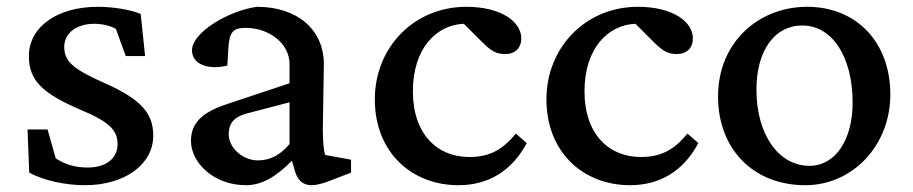

<svg xmlns="http://www.w3.org/2000/svg" viewBox="-20 -536 2686 565"><path d="M230 9C347 9 431 -52 431 -137C431 -203 394 -244 291 -290C199 -331 169 -353 169 -398C169 -438 204 -466 258 -466C282 -466 305 -460 321 -451L350 -371H407L394 -495C363 -508 312 -516 268 -516C147 -516 65 -456 65 -371C65 -299 105 -261 217 -213C303 -177 326 -152 326 -112C326 -69 291 -43 238 -43C203 -43 173 -51 144 -70L120 -155H61L66 -28C108 -5 172 9 230 9Z M704 9C749 9 792 -15 839 -63L848 -32C856 -5 872 9 897 9C911 9 931 4 953 -5L1013 -28V-66L937 -80C932 -94 930 -125 930 -156L933 -349C932 -450 854 -516 736 -516C654 -505 545 -441 545 -388C545 -348 590 -329 649 -343L652 -394C655 -441 665 -454 703 -454C773 -454 832 -407 832 -348V-291L652 -231C574 -206 542 -174 542 -121C542 -58 608 9 704 9ZM653 -141C653 -172 668 -192 706 -202L832 -235V-112C804 -79 774 -64 739 -64C693 -64 653 -102 653 -141Z M1329 9C1416 9 1486 -32 1530 -115L1498 -143C1458 -94 1419 -74 1361 -74C1266 -74 1195 -142 1195 -267C1195 -396 1266 -463 1345 -466L1399 -412C1426 -385 1441 -377 1467 -377C1496 -377 1514 -395 1514 -423C1514 -472 1455 -516 1352 -516C1198 -516 1083 -396 1083 -244C1083 -86 1193 9 1329 9Z M1834 9C1921 9 1991 -32 2035 -115L2003 -143C1963 -94 1924 -74 1866 -74C1771 -74 1700 -142 1700 -267C1700 -396 1771 -463 1850 -466L1904 -412C1931 -385 1946 -377 1972 -377C2001 -377 2019 -395 2019 -423C2019 -472 1960 -516 1857 -516C1703 -516 1588 -396 1588 -244C1588 -86 1698 9 1834 9Z M2350 9C2489 9 2600 -108 2600 -258C2600 -411 2501 -516 2355 -516C2213 -516 2093 -412 2093 -252C2093 -98 2196 9 2350 9ZM2206 -272C2206 -387 2259 -461 2341 -461C2429 -461 2489 -369 2489 -234C2489 -124 2438 -48 2362 -48C2272 -48 2206 -139 2206 -272Z"/></svg>

Font: TPK Tissa Web Medium
Style: Regular
Weight: 500
Designer: Jacques Le Bailly, Suppakit Chalermlarp | Katatrad Co.,Ltd.
Foundry: Jacques Le Bailly, Cadson Demak Co.,Ltd.
Version: Version 5.000;Glyphs 3.1.2 (3151)